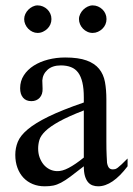

<svg xmlns="http://www.w3.org/2000/svg" viewBox="-20 -669 484 698"><path d="M284.7 -267.6Q228 -245.6 195.1 -227.3Q162.1 -209 145 -192.4Q127.9 -175.8 123.3 -160.4Q118.7 -145 118.7 -128.9Q118.7 -111.3 124 -96.7Q129.4 -82 138.4 -71Q147.5 -60.1 159.9 -53.7Q172.4 -47.4 186.5 -46.9Q205.6 -45.9 229.7 -58.6Q253.9 -71.3 284.7 -96.2ZM443.8 -64.5Q388.7 8.3 336.9 8.3Q326.2 8.3 316.7 4.9Q307.1 1.5 300 -6.8Q293 -15.1 288.8 -29.1Q284.7 -43 284.7 -64.5Q255.4 -41.5 236.1 -27.1Q216.8 -12.7 201.9 -4.9Q187 2.9 173.6 5.6Q160.2 8.3 142.6 8.3Q118.7 8.3 99.1 0.2Q79.6 -7.8 65.4 -22.7Q51.3 -37.6 43.5 -58.8Q35.6 -80.1 35.6 -106Q35.6 -130.9 44.7 -153.3Q53.7 -175.8 80.6 -198.5Q107.4 -221.2 156.2 -245.1Q205.1 -269 284.7 -296.4V-314.9Q284.7 -347.2 279.5 -369.1Q274.4 -391.1 264.2 -405Q253.9 -418.9 238 -425Q222.2 -431.2 201.2 -431.2Q170.4 -431.2 152.8 -415.3Q135.3 -399.4 133.8 -376.5L134.8 -347.2Q135.7 -326.2 124.3 -313.7Q112.8 -301.3 94.2 -301.3Q74.7 -301.3 64 -313.7Q53.2 -326.2 53.2 -348.1Q53.2 -374.5 66.7 -395.3Q80.1 -416 102.8 -430.4Q125.5 -444.8 155 -452.4Q184.6 -460 216.8 -460Q265.1 -460 294.7 -449.2Q324.2 -438.5 340.3 -418.7Q356.4 -398.9 361.6 -370.8Q366.7 -342.8 366.7 -307.6V-155.3Q366.7 -124 367.7 -104Q368.7 -84 369.1 -77.1Q371.6 -64 376.5 -58.6Q381.3 -53.2 390.6 -53.2Q395 -53.2 398.7 -54.2Q402.3 -55.2 408 -59.3Q413.6 -63.5 421.9 -71.3Q430.2 -79.1 443.8 -92.8ZM167 -599.6Q167 -589.4 163.1 -580.3Q159.2 -571.3 152.1 -564.5Q145 -557.6 136 -553.5Q127 -549.3 116.7 -549.3Q106.9 -549.3 98.1 -553.5Q89.4 -557.6 82.5 -564.7Q75.7 -571.8 71.8 -580.8Q67.9 -589.8 67.9 -599.6Q67.9 -608.9 72 -617.9Q76.2 -627 83 -633.8Q89.8 -640.6 98.6 -645Q107.4 -649.4 116.7 -649.4Q127 -649.4 136 -645.5Q145 -641.6 152.1 -634.8Q159.2 -627.9 163.1 -618.9Q167 -609.9 167 -599.6ZM367.2 -599.6Q367.2 -589.4 363.3 -580.3Q359.4 -571.3 352.3 -564.5Q345.2 -557.6 336.2 -553.5Q327.1 -549.3 316.9 -549.3Q306.6 -549.3 297.6 -553.5Q288.6 -557.6 281.7 -564.7Q274.9 -571.8 271 -580.8Q267.1 -589.8 267.1 -599.6Q267.1 -608.9 271.5 -617.9Q275.9 -627 282.7 -633.8Q289.6 -640.6 298.6 -645Q307.6 -649.4 316.9 -649.4Q327.1 -649.4 336.2 -645.5Q345.2 -641.6 352.3 -634.8Q359.4 -627.9 363.3 -618.9Q367.2 -609.9 367.2 -599.6Z"/></svg>

Font: Doulos SIL CyrE
Style: Regular
Weight: 400
Designer: Walt Agee, Victor Gaultney, Peter Martin, Debbi Hosken, Becca Hirsbrunner
Foundry: SIL International
Version: Version 5.000